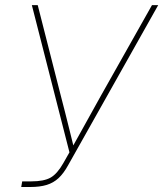

<svg xmlns="http://www.w3.org/2000/svg" viewBox="-20 -748 653 768"><path d="M64.9 0 68.8 -22.5H105Q155.8 -22.5 182.4 -37.6Q209 -52.7 233.4 -95.7L257.8 -138.7L107.4 -727.5H130.9L222.7 -367.2Q231.9 -332.5 240.5 -298.1Q249 -263.7 257.8 -229Q266.6 -194.3 274.9 -159.7H269.5Q289.1 -194.3 308.1 -229Q327.1 -263.7 346.4 -298.1Q365.7 -332.5 384.8 -367.2L587.9 -727.5H612.8L252.4 -86.9Q234.4 -54.2 214.1 -35.4Q193.8 -16.6 166.7 -8.3Q139.6 0 101.1 0Z"/></svg>

Font: Inter Thin
Style: Italic
Weight: 250
Italic angle: -9.3988°
Designer: Rasmus Andersson
Foundry: rsms
Version: Version 4.001;git-66647c0bb